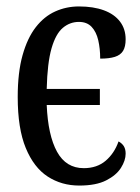

<svg xmlns="http://www.w3.org/2000/svg" viewBox="-20 -566 435 596"><path d="M226 10Q171 10 128 -18Q85 -46 60 -106.5Q35 -167 35 -265Q35 -341 50 -394.5Q65 -448 91 -481.5Q117 -515 151.5 -530.5Q186 -546 225 -546Q270 -546 302.5 -534Q335 -522 352.5 -499Q370 -476 370 -444Q370 -421 362 -408Q354 -395 336.5 -389.5Q319 -384 291 -384Q291 -415 285 -441Q279 -467 264.5 -482.5Q250 -498 225 -498Q197 -498 175 -479.5Q153 -461 140 -416Q127 -371 125 -290H290V-240H125Q129 -146 157 -95Q185 -44 240 -44Q281 -44 308 -67Q335 -90 348 -127Q359 -121 364.5 -112Q370 -103 370 -89Q370 -68 355.5 -45Q341 -22 309.5 -6Q278 10 226 10Z"/></svg>

Font: Noto Serif ExtraCondensed
Style: Regular
Weight: 400
Width: 2
Designer: Monotype Design Team
Foundry: Monotype Imaging Inc.
Version: Version 2.013